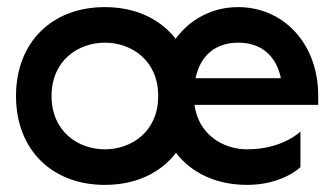

<svg xmlns="http://www.w3.org/2000/svg" viewBox="-20 -520 940 540"><path d="M275 0C361 0 431 -33 475 -90C519 -33 589 0 675 0C775 0 825 -50 825 -50V-150C825 -150 775 -100 675 -100C607 -100 538 -142 527 -225H875V-250C875 -400 775 -500 650 -500C578 -500 515 -467 474 -411C430 -467 361 -500 275 -500C125 -500 25 -400 25 -250C25 -100 125 0 275 0ZM125 -250C125 -350 200 -400 275 -400C350 -400 425 -350 425 -250C425 -150 350 -100 275 -100C200 -100 125 -150 125 -250ZM530 -300C544 -367 589 -400 650 -400C711 -400 756 -367 770 -300Z"/></svg>

Font: LS-VG5000
Style: Regular
Weight: 400
Designer: Justin Bihan, 2021
Foundry: Justin Bihan, 2021
Version: Version 1.000;Glyphs 3.1.2 (3151)